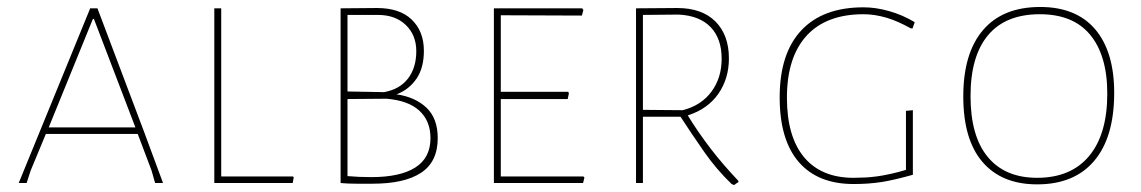

<svg xmlns="http://www.w3.org/2000/svg" viewBox="-20 -530 3304 556"><path d="M68.8 -36.1 57.1 0H34.2L241.2 -505.9H262.2L397 -148.9L452.1 0H429.2L418.9 -36.1L378.9 -142.1H112.8ZM249 -475.1 121.1 -161.1H372.1L252 -475.1Z M830.6 -16.1 827.6 0H600.6V-505.9H620.6V-19H828.6Z M1247.6 -129.9Q1247.6 -61 1198.7 -29.3Q1150.9 2 1058.6 2H1013.2Q985.8 2 966.3 0V-505.9L1071.3 -506.8Q1137.2 -506.8 1171.9 -473.6Q1207.5 -439.5 1207.5 -382.8Q1207.5 -334 1186.5 -302.7Q1164.6 -270.5 1128.4 -256.8Q1182.6 -249 1215.3 -217.8Q1247.6 -187 1247.6 -129.9ZM986.3 -486.8V-265.1L1092.3 -263.2Q1137.7 -271.5 1161.6 -302.7Q1185.5 -334 1185.5 -381.8Q1185.5 -428.2 1155.3 -457.5Q1125 -486.8 1074.2 -486.8ZM1226.6 -129.9Q1226.6 -180.2 1193.8 -210Q1162.1 -238.8 1099.6 -244.1L986.3 -243.2V-20Q1019.5 -17.1 1055.2 -17.1Q1138.7 -17.1 1182.6 -44.9Q1226.6 -72.8 1226.6 -129.9Z M1668.5 0H1410.2V-505.9H1666L1669.4 -501L1665 -484.9L1430.2 -485.8V-264.2H1625.5L1627.4 -259.8L1624 -243.2H1430.2V-19H1669.4L1672.4 -16.1Z M1841.8 0H1821.8V-505.9L1940.9 -506.8Q2012.7 -506.8 2051.8 -467.8Q2090.8 -428.7 2090.8 -360.8Q2090.8 -302.7 2060.5 -258.8Q2029.8 -214.4 1971.7 -195.8Q2000.5 -148.4 2039.1 -98.1Q2073.7 -53.2 2117.7 -6.8L2118.7 -2.9Q2113.8 0 2111.8 1.5L2106 5.9L2098.6 2.9Q2054.2 -40 2019.5 -89.8Q1981.4 -144.5 1950.7 -191.9H1841.8ZM1841.8 -211.9 1957 -210.9Q2011.2 -224.6 2041 -265.6Q2069.8 -305.2 2069.8 -359.9Q2069.8 -418 2038.1 -451.2Q2005.9 -484.9 1944.8 -487.8L1841.8 -486.8Z M2628.9 -465.8 2622.6 -447.8H2617.7Q2579.1 -469.2 2547.9 -478.5Q2512.7 -488.8 2480.5 -488.8Q2373 -488.8 2315.9 -426.8Q2258.8 -364.3 2258.8 -247.1Q2258.8 -134.8 2308.1 -75.2Q2357.9 -15.1 2451.7 -15.1Q2465.3 -15.1 2487.8 -16.1Q2499 -16.6 2521.5 -19.5Q2536.6 -21.5 2558.6 -26.4Q2579.6 -30.8 2603.5 -38.1V-209L2623.5 -210.9V-23.9Q2603 -18.1 2574.7 -11.2Q2549.3 -5.4 2533.2 -2.9Q2513.7 0 2493.7 1.5Q2473.6 2.9 2451.7 2.9Q2347.7 2.9 2292.5 -61.5Q2237.8 -125.5 2237.8 -248Q2237.8 -375 2300.3 -441.9Q2362.8 -508.8 2480.5 -508.8Q2516.1 -508.8 2554.2 -498Q2592.8 -487.3 2628.9 -465.8Z M2983.4 3.9Q2880.4 3.9 2824.7 -61.5Q2769.5 -126 2769.5 -251Q2769.5 -376 2826.7 -442.9Q2883.8 -509.8 2992.2 -509.8Q3096.2 -509.8 3151.4 -445.3Q3206.5 -380.4 3206.5 -261.2Q3206.5 -132.8 3148.9 -64.5Q3091.3 3.9 2983.4 3.9ZM2991.2 -488.8Q2892.6 -488.8 2841.8 -428.7Q2790.5 -368.2 2790.5 -252Q2790.5 -136.2 2839.8 -76.2Q2889.6 -15.1 2983.4 -15.1Q3081.1 -15.1 3133.8 -78.1Q3186.5 -141.1 3186.5 -258.8Q3186.5 -370.1 3136.2 -430.2Q3086.9 -488.8 2991.2 -488.8Z"/></svg>

Font: Datalegreya
Style: Dot
Weight: 700
Designer: Figs Lab
Foundry: Figs Lab
Version: Version 1.002;PS 001.002;hotconv 1.0.70;makeotf.lib2.5.58329